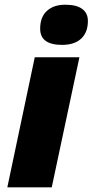

<svg xmlns="http://www.w3.org/2000/svg" viewBox="-20 -797 394 817"><path d="M150.9 -674.8Q150.9 -724.6 179.7 -750.7Q208.5 -776.9 257.1 -776.9Q305.7 -776.9 329.8 -759Q354 -741.2 354 -708Q354 -659.2 325.4 -632.6Q296.9 -606 244.1 -606Q150.9 -606 150.9 -674.8ZM11.2 0 127.9 -553.2H317.9L200.2 0Z"/></svg>

Font: Open Sans Hebrew Extra Bold
Style: Italic
Weight: 800
Italic angle: -12°
Foundry: Ascender Corporation, Yanek Iontef
Version: Version 2.001;PS 002.001;hotconv 1.0.70;makeotf.lib2.5.58329